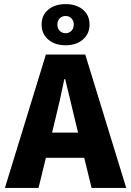

<svg xmlns="http://www.w3.org/2000/svg" viewBox="-20 -917 640 937"><path d="M4 0 204 -651H396L596 0H427L348 -323Q337 -371 323.5 -426Q310 -481 298 -531H294Q284 -481 271.5 -426Q259 -371 247 -323L168 0ZM142 -147V-270H456V-147ZM300 -696Q248 -696 215.5 -724Q183 -752 183 -797Q183 -843 215.5 -870Q248 -897 300 -897Q352 -897 384.5 -870Q417 -843 417 -797Q417 -752 384.5 -724Q352 -696 300 -696ZM300 -755Q317 -755 328.5 -766.5Q340 -778 340 -797Q340 -816 328.5 -827.5Q317 -839 300 -839Q283 -839 271.5 -827.5Q260 -816 260 -797Q260 -778 271.5 -766.5Q283 -755 300 -755Z"/></svg>

Font: Source Code Pro ExtraLight ExtraBold
Style: Regular
Weight: 800
Monospace: yes
Version: Version 1.018;hotconv 1.0.116;makeotfexe 2.5.65601